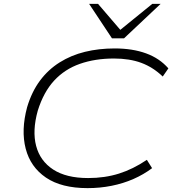

<svg xmlns="http://www.w3.org/2000/svg" viewBox="-20 -963 907 991"><path d="M432 8Q297 8 217 -46.5Q137 -101 112.5 -196Q88 -291 120 -410Q144 -490 186.5 -547Q229 -604 288 -641Q347 -678 418.5 -695.5Q490 -713 572 -713Q664 -713 734 -687.5Q804 -662 849 -610L820 -568Q770 -616 709.5 -638.5Q649 -661 568 -661Q471 -661 392.5 -633.5Q314 -606 259.5 -547Q205 -488 175 -392Q146 -288 166.5 -210Q187 -132 254.5 -88Q322 -44 435 -44Q521 -44 594 -67Q667 -90 738 -138L765 -95Q721 -62 668.5 -39Q616 -16 556 -4Q496 8 432 8ZM558 -765 440 -943H486L601 -809L766 -943H809L620 -765Z"/></svg>

Font: Nunito Sans 7pt Expanded ExtraLight
Style: Italic
Weight: 250
Width: 7
Italic angle: -9°
Designer: Vernon Adams
Foundry: Vernon Adams
Version: Version 3.101;gftools[0.9.27]